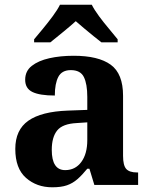

<svg xmlns="http://www.w3.org/2000/svg" viewBox="-20 -786 640 816"><path d="M202 10Q136 10 90.5 -30Q45 -70 45 -153Q45 -234 100.5 -273Q156 -312 269 -316L351 -319V-374Q351 -429 336.5 -458.5Q322 -488 281 -488Q243 -488 228 -459.5Q213 -431 213 -380Q149 -380 118 -395Q87 -410 87 -447Q87 -484 115 -506Q143 -528 189.5 -538.5Q236 -549 293 -549Q398 -549 450.5 -511Q503 -473 503 -379V-124Q503 -83 516.5 -68Q530 -53 563 -53H567V0H381L360 -69H351Q329 -42 309 -24.5Q289 -7 264.5 1.5Q240 10 202 10ZM257 -63Q300 -63 325.5 -97.5Q351 -132 351 -191V-266L306 -263Q246 -260 223 -231.5Q200 -203 200 -149Q200 -63 257 -63ZM125 -619Q141 -638 162.5 -664Q184 -690 204 -717Q224 -744 235 -766H370Q381 -744 401 -717Q421 -690 443 -664Q465 -638 480 -619V-606H411Q397 -617 377 -633Q357 -649 337 -666Q317 -683 302 -696Q280 -676 247.5 -649.5Q215 -623 194 -606H125Z"/></svg>

Font: Noto Serif Sinhala
Style: Bold
Weight: 700
Designer: Jelle Bosma - Monotype Design Team
Foundry: Monotype Imaging Inc.
Version: Version 2.007; ttfautohint (v1.8.4.7-5d5b)